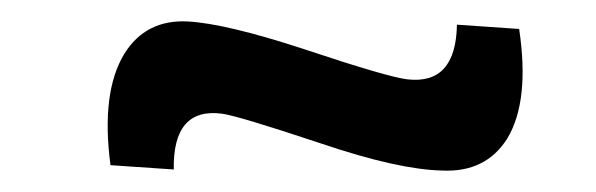

<svg xmlns="http://www.w3.org/2000/svg" viewBox="-20 -377 556 179"><path d="M83 -223Q74 -291 96 -327Q116 -359 155 -357Q191 -355 264 -331Q342 -305 360 -303Q405 -298 406 -354L464 -350Q474 -283 453 -248Q433 -216 392 -218Q351 -219 280 -243Q202 -269 187 -271Q141 -277 142 -219Z"/></svg>

Font: Taylor Sans Upright Semi Bold
Style: Regular
Weight: 600
Italic angle: -8°
Designer: Natanael Gama
Version: Version 1.001 September 8, 2015